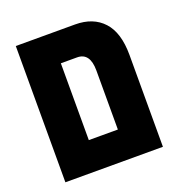

<svg xmlns="http://www.w3.org/2000/svg" viewBox="-113 -703 755 801"><g transform="rotate(-20 264.5 -302.5)"><path d="M43 0H476V-408Q476 -507 431 -556Q386 -605 306 -605H43ZM195 -132V-473H267Q324 -473 324 -394V-132Z"/></g></svg>

Font: Noto Sans Hebrew ExtraCondensed Extra
Style: Regular
Weight: 800
Width: 3
Designer: Monotype Design Team
Foundry: Monotype Imaging Inc.
Version: Version 1.902